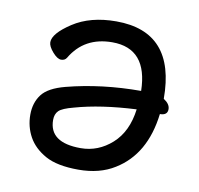

<svg xmlns="http://www.w3.org/2000/svg" viewBox="-64 -558 671 649"><g transform="rotate(10 271.5 -234.0)"><path d="M240 -49Q300 -49 347 -91Q394 -133 404 -211Q282 -205 194 -180Q155 -170 143.5 -158.5Q132 -147 132 -127Q132 -49 240 -49ZM154 -244Q274 -275 408 -275Q405 -420 284 -420Q188 -420 142 -342Q136 -332 123 -332Q110 -332 93.5 -351Q77 -370 77 -384Q77 -414 136.5 -453Q196 -492 285 -492Q488 -492 488 -262Q510 -248 510 -230Q510 -209 484 -209Q467 -68 369 -8Q318 24 245 24Q172 24 131.5 1.5Q91 -21 72 -55.5Q53 -90 53 -131Q53 -172 74.5 -200.5Q96 -229 154 -244Z"/></g></svg>

Font: LXGW WenKai Medium
Style: Regular
Weight: 500
Designer: LXGW / Fontworks Inc.
Foundry: LXGW / Fontworks Inc.
Version: Version 1.501; October 10, 2024